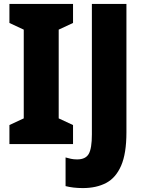

<svg xmlns="http://www.w3.org/2000/svg" viewBox="-20 -734 728 978"><path d="M352 0H28V-97L101 -131V-583L28 -617V-714H352V-617L279 -583V-131L352 -97ZM402 224Q353 224 314 214V68Q327 72 341.5 75Q356 78 373 78Q416 78 432 50Q448 22 448 -49V-714H624V-60Q624 48 597 110Q570 172 520.5 198Q471 224 402 224Z"/></svg>

Font: Noto Sans Myanmar Condensed Black
Style: Regular
Weight: 900
Width: 3
Designer: Monotype Design Team
Foundry: Monotype Imaging Inc.
Version: Version 2.107; ttfautohint (v1.8.4.7-5d5b)